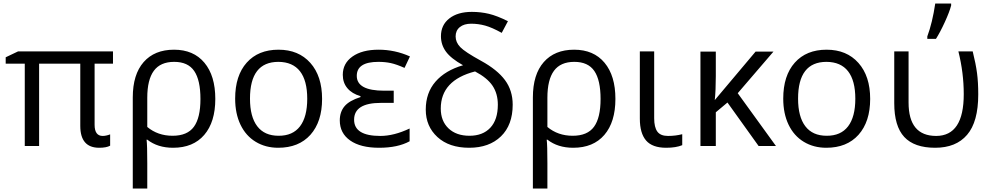

<svg xmlns="http://www.w3.org/2000/svg" viewBox="-20 -826 5607 1086"><path d="M515.1 -120.1Q515.1 -57.1 561 -57.1Q579.6 -57.1 603 -65.9V-2Q582 9.8 541 9.8Q434.1 9.8 434.1 -113.8V-465.8H201.2V0H120.1V-465.8H12.2V-502L82 -535.2H619.1V-465.8H515.1Z M813 -272.9V-107.9Q872.6 -58.1 956.1 -58.1Q1039.6 -58.1 1076.7 -108.9Q1113.8 -159.7 1113.8 -266.1Q1113.8 -372.6 1078.6 -424.3Q1043.5 -476.1 965.3 -476.1Q887.2 -476.1 850.1 -425.5Q813 -375 813 -272.9ZM959 9.8Q871.6 9.8 813 -36.1H809.1Q813 -6.3 813 97.2V240.2H731V-274.9Q731 -404.8 792.5 -474.9Q854 -544.9 964.4 -544.9Q1074.7 -544.9 1136.2 -471.2Q1197.8 -397.5 1197.8 -266.6Q1197.8 -135.7 1135.3 -63Q1072.8 9.8 959 9.8Z M1554.7 -476.1Q1394 -476.1 1394 -268.1Q1394 -165.5 1435.1 -111.8Q1476.1 -58.1 1555.7 -58.1Q1635.7 -57.6 1676.8 -111.3Q1717.8 -165 1717.8 -267.6Q1717.8 -370.1 1676.8 -422.9Q1635.7 -475.6 1554.7 -476.1ZM1735.8 -63.5Q1669.9 9.8 1553.7 9.8Q1481.9 9.8 1426.3 -23.9Q1370.6 -57.6 1340.3 -120.6Q1310.1 -183.6 1310.1 -268.1Q1310.1 -398.4 1375.5 -471.7Q1440.9 -544.9 1555.2 -544.9Q1668.9 -544.9 1735.4 -470.2Q1801.8 -395.5 1801.8 -266.6Q1801.8 -137.7 1735.8 -63.5Z M1982.9 -148.9Q1982.9 -57.1 2131.3 -57.1Q2208 -57.1 2296.9 -99.1V-26.9Q2230 9.8 2124.5 9.8Q2019 9.8 1960.4 -31.5Q1901.9 -72.8 1901.9 -145Q1901.9 -192.9 1928.7 -224.9Q1955.6 -256.8 2019 -276.9V-282.2Q1971.2 -295.9 1945.1 -326.9Q1918.9 -357.9 1918.9 -402.8Q1918.9 -467.8 1973.6 -506.3Q2028.3 -544.9 2121.1 -544.9Q2213.9 -544.9 2298.8 -506.8L2268.1 -441.9Q2222.2 -462.4 2190.4 -469.2Q2158.7 -476.1 2120.1 -476.1Q1998 -476.1 1998 -397Q1998 -313 2152.8 -313H2207V-244.1H2134.8Q1982.9 -244.1 1982.9 -148.9Z M2473.1 -211.9Q2473.1 -141.6 2516.8 -99.9Q2560.5 -58.1 2635.7 -58.1Q2710.9 -58.1 2753.4 -103.5Q2795.9 -148.9 2795.9 -233.9Q2795.9 -296.4 2765.9 -341.1Q2735.8 -385.7 2667 -421.9Q2473.1 -372.1 2473.1 -211.9ZM2474.1 -621.1Q2474.1 -684.6 2521.5 -721.7Q2568.8 -758.8 2648.9 -758.8Q2699.2 -758.8 2745.4 -747.8Q2791.5 -736.8 2853 -706.1L2817.9 -640.1Q2763.2 -670.4 2724.4 -681.2Q2685.5 -691.9 2645 -691.9Q2604.5 -691.9 2580.8 -672.6Q2557.1 -653.3 2557.1 -620.1Q2557.1 -586.9 2583.3 -559.6Q2609.4 -532.2 2701.2 -481.9Q2793 -431.6 2836.4 -372.8Q2879.9 -314 2879.9 -233.9Q2879.9 -119.1 2813.5 -54.7Q2747.1 9.8 2633.8 9.8Q2520.5 9.8 2454.3 -50.8Q2388.2 -111.3 2388.2 -206.1Q2388.2 -300.8 2443.4 -364.3Q2498.5 -427.7 2599.1 -457Q2530.8 -495.1 2502.4 -533.9Q2474.1 -572.8 2474.1 -621.1Z M3076.2 -272.9V-107.9Q3135.7 -58.1 3219.2 -58.1Q3302.7 -58.1 3339.8 -108.9Q3377 -159.7 3377 -266.1Q3377 -372.6 3341.8 -424.3Q3306.6 -476.1 3228.5 -476.1Q3150.4 -476.1 3113.3 -425.5Q3076.2 -375 3076.2 -272.9ZM3222.2 9.8Q3134.8 9.8 3076.2 -36.1H3072.3Q3076.2 -6.3 3076.2 97.2V240.2H2994.1V-274.9Q2994.1 -404.8 3055.7 -474.9Q3117.2 -544.9 3227.5 -544.9Q3337.9 -544.9 3399.4 -471.2Q3460.9 -397.5 3460.9 -266.6Q3460.9 -135.7 3398.4 -63Q3335.9 9.8 3222.2 9.8Z M3599.1 -154.8V-535.2H3680.2V-157.2Q3680.2 -106.4 3698 -81.8Q3715.8 -57.1 3758.3 -57.1Q3800.8 -57.1 3838.9 -66.9V-4.9Q3803.7 9.8 3748 9.8Q3669.9 9.8 3634.5 -31.2Q3599.1 -72.3 3599.1 -154.8Z M4028.8 0H3941.9V-534.2H4028.8V-396Q4028.8 -314.9 4022.9 -259.8L4253.9 -534.2H4355L4152.8 -298.8L4369.1 0H4271L4094.7 -246.1L4028.8 -190.9Z M4654.8 -476.1Q4494.1 -476.1 4494.1 -268.1Q4494.1 -165.5 4535.2 -111.8Q4576.2 -58.1 4655.8 -58.1Q4735.8 -57.6 4776.9 -111.3Q4817.9 -165 4817.9 -267.6Q4817.9 -370.1 4776.9 -422.9Q4735.8 -475.6 4654.8 -476.1ZM4835.9 -63.5Q4770 9.8 4653.8 9.8Q4582 9.8 4526.4 -23.9Q4470.7 -57.6 4440.4 -120.6Q4410.2 -183.6 4410.2 -268.1Q4410.2 -398.4 4475.6 -471.7Q4541 -544.9 4655.3 -544.9Q4769 -544.9 4835.4 -470.2Q4901.9 -395.5 4901.9 -266.6Q4901.9 -137.7 4835.9 -63.5Z M5119.1 -246.1Q5119.1 -57.1 5275.4 -57.1Q5431.6 -57.6 5431.2 -293.9Q5431.2 -414.1 5400.9 -535.2H5481.9Q5499.5 -464.8 5506.3 -412.6Q5513.2 -360.4 5513.2 -292Q5513.2 -136.7 5450.2 -63.5Q5387.7 9.8 5269.5 9.8Q5151.4 9.8 5094.7 -51.3Q5038.1 -112.3 5038.1 -242.2V-535.2H5119.1ZM5359.9 -806.2V-794.9Q5350.6 -758.8 5324.2 -701.2Q5297.9 -643.6 5273.9 -606H5225.1V-620.1Q5253.9 -697.8 5270 -806.2Z"/></svg>

Font: OpenSans
Style: Regular
Weight: 400
Foundry: Ascender Corporation
Version: Version 1.10